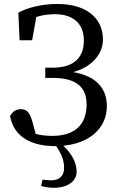

<svg xmlns="http://www.w3.org/2000/svg" viewBox="-20 -704 590 945"><path d="M250.5 15.2C408.6 15.2 505.9 -65.9 505.9 -181.8C505.9 -274.2 446.7 -341.2 306.6 -353.2V-342.1C420.8 -359.2 486.7 -432 486.7 -508.7C486.7 -621 397.6 -684.5 262.7 -684.5C186.5 -684.5 114.5 -666.6 70.3 -641.6L76.4 -505.8H138.2L166 -662L100.1 -634.8V-593.6C148.1 -621.7 194.8 -634.1 251.2 -634.1C334.9 -634.1 392.8 -592 392.8 -504.9C392.8 -423.1 346.7 -370.9 239.3 -370.9H202.8V-320.4H241.9C366 -320.4 406.2 -265 406.2 -190.4C406.2 -88.6 346.7 -35.2 236.6 -35.2C205.6 -35.2 166.4 -38.2 121.1 -56.9L164.5 -11.9L143.1 -91.8C129.3 -143.8 117.6 -166.7 82.2 -166.7C60 -166.7 42.6 -155.6 29.6 -133C47.8 -28.9 137.1 15.2 250.5 15.2ZM182.2 211C195.7 215.3 217 220.3 245.6 220.3C316.1 220.3 357.3 185.1 357.3 141.8C357.3 90.9 327.2 42.5 276.9 0H245.6C279.7 46.2 295.5 81.8 295.5 121.7C295.5 162.7 272.3 183.4 230.8 183.4C219.4 183.4 205.4 182.3 189.3 180.2L182.2 211Z"/></svg>

Font: Source Serif Variable
Style: Regular
Weight: 389
Designer: Frank Grießhammer
Foundry: Adobe Systems Incorporated
Version: Version 3.001;hotconv 1.0.111;makeotfexe 2.5.65597